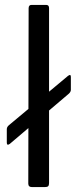

<svg xmlns="http://www.w3.org/2000/svg" viewBox="-20 -762 316 782"><path d="M268.6 -396.1Q268.6 -387.3 258.8 -379.1L19.9 -176Q12.9 -171.1 10.3 -173.1Q7.7 -175.1 7.7 -181.6V-235.6Q7.7 -245 16.5 -252.2L256.9 -452.9Q268.6 -461.6 268.6 -449ZM179.8 -16.7Q179.8 -7.2 176.1 -3.6Q172.5 0 162 0H110.6Q95.2 0 95.2 -14.1L96.6 -728.4Q96.6 -742 108.3 -742H168.3Q179.8 -742 179.8 -729Z"/></svg>

Font: Libre Franklin Thin
Style: Regular
Weight: 100
Designer: Pablo Impallari, Rodrigo Fuenzalida, Nhung Nguyen
Foundry: Impallari Type
Version: Version 3.000